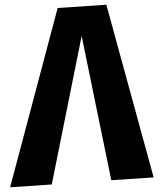

<svg xmlns="http://www.w3.org/2000/svg" viewBox="-20 -775 695 816"><path d="M633 -21 453 -9 327 -622 200 9 23 21 225 -741 432 -755Z"/></svg>

Font: Xiangcui Wave Sans Xiangcui Wave Sans
Style: Regular
Weight: 800
Width: 3
Version: Version 0.920;March 28, 2024;FontCreator 14.0.0.2814 64-bit